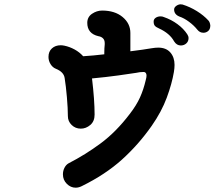

<svg xmlns="http://www.w3.org/2000/svg" viewBox="-20 -838 1040 891"><path d="M896 -700Q880 -720 857 -737Q834 -754 813 -761Q788 -771 788 -794Q788 -803 797 -810Q806 -817 817 -818Q824 -818 827 -817Q862 -806 893.5 -786.5Q925 -767 947 -743Q954 -736 956 -720Q956 -703 946.5 -694.5Q937 -686 924 -686Q907 -686 896 -700ZM788 -646Q768 -683 718 -706Q704 -712 698.5 -718.5Q693 -725 693 -738Q693 -749 702.5 -755.5Q712 -762 725 -762Q734 -762 740 -759Q775 -747 803.5 -726Q832 -705 849 -679Q855 -670 855 -661Q855 -646 844.5 -636.5Q834 -627 819 -627Q800 -627 788 -646ZM790 -537Q790 -522 787 -504Q778 -450 754 -385Q730 -320 684 -254Q623 -167 546 -97.5Q469 -28 359 26Q345 33 331 33Q308 33 290 15Q272 -3 272 -29Q272 -45 279 -59Q286 -73 298 -80Q376 -120 447.5 -173Q519 -226 582 -309Q613 -349 629.5 -385.5Q646 -422 656 -465Q660 -479 660 -487Q660 -495 656.5 -499.5Q653 -504 647 -504Q628 -504 612 -500Q587 -496 529.5 -488Q472 -480 407 -474Q419 -374 419 -306Q419 -275 399 -258Q379 -241 355 -241Q330 -241 312.5 -258Q295 -275 295 -299Q295 -334 290.5 -386.5Q286 -439 280 -476Q276 -504 239 -519Q224 -525 214.5 -540.5Q205 -556 205 -574Q205 -599 221 -613.5Q237 -628 262 -628Q269 -628 279 -626Q303 -621 326 -608.5Q349 -596 366 -577Q413 -580 464 -586V-593Q464 -614 466 -632V-638Q466 -652 458 -660Q450 -668 437 -670Q385 -682 385 -732Q385 -759 407 -774Q429 -789 454 -789Q513 -789 549 -759Q585 -729 585 -685V-675V-619V-600Q649 -608 683 -614Q701 -617 714 -617Q751 -617 770.5 -594.5Q790 -572 790 -537Z"/></svg>

Font: Tsukimi Rounded
Style: Bold
Weight: 700
Designer: Takashi Funayama
Foundry: Takashi Funayama
Version: Version 1.032; ttfautohint (v1.8.3)